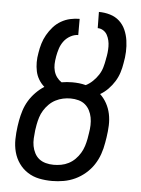

<svg xmlns="http://www.w3.org/2000/svg" viewBox="-53 -777 606 827"><g transform="rotate(5 250.0 -363.5)"><path d="M203 8Q174 8 147 2.5Q120 -3 97.5 -17.5Q75 -32 59.5 -54Q44 -76 37 -102.5Q30 -129 30.5 -157.5Q31 -186 35 -214L39 -239Q43 -261 50 -283Q57 -305 69 -325Q81 -345 98 -362.5Q115 -380 135 -393Q121 -405 111 -421.5Q101 -438 97 -457Q93 -476 93 -496Q93 -516 97 -537Q100 -557 106 -577Q112 -597 122.5 -615.5Q133 -634 147.5 -650.5Q162 -667 181 -678Q200 -689 220.5 -693.5Q241 -698 261 -698V-628Q244 -628 227 -618.5Q210 -609 199 -594Q188 -579 182.5 -561.5Q177 -544 174 -527V-526Q171 -510 170.5 -494.5Q170 -479 174 -464.5Q178 -450 186.5 -438.5Q195 -427 207 -419Q218 -421 230 -422Q242 -423 253 -423Q268 -423 282.5 -421.5Q297 -420 312 -416Q328 -424 342 -437.5Q356 -451 366 -466.5Q376 -482 381 -499.5Q386 -517 389 -535V-536Q392 -549 393.5 -562.5Q395 -576 395 -589.5Q395 -603 392 -616Q389 -629 383 -640Q377 -651 366 -658Q355 -665 342 -665L341 -735Q366 -735 389.5 -728Q413 -721 430 -705.5Q447 -690 456.5 -668.5Q466 -647 469.5 -623Q473 -599 472 -574Q471 -549 466 -524Q463 -504 456.5 -483.5Q450 -463 438.5 -444.5Q427 -426 411.5 -410Q396 -394 377 -383Q394 -367 405.5 -346Q417 -325 422 -301Q427 -277 426 -251.5Q425 -226 421 -200L417 -176Q413 -151 404.5 -126.5Q396 -102 381.5 -80Q367 -58 346.5 -40.5Q326 -23 302.5 -12Q279 -1 253.5 3.5Q228 8 203 8ZM204 -62Q220 -62 236.5 -65Q253 -68 268.5 -76Q284 -84 296.5 -96.5Q309 -109 318 -124Q327 -139 332 -155Q337 -171 340 -187L344 -212Q347 -229 347.5 -246Q348 -263 345 -279Q342 -295 334.5 -309.5Q327 -324 315 -334Q303 -344 286.5 -348.5Q270 -353 252 -353Q236 -353 219.5 -349.5Q203 -346 187.5 -338Q172 -330 159.5 -317.5Q147 -305 138 -290.5Q129 -276 124 -260Q119 -244 116 -228L112 -203Q110 -186 109 -168.5Q108 -151 111 -135Q114 -119 121.5 -104.5Q129 -90 141 -80.5Q153 -71 169.5 -66.5Q186 -62 204 -62Z"/></g></svg>

Font: Iosevka Fixed
Style: Italic
Weight: 400
Italic angle: -9°
Monospace: yes
Designer: Belleve Invis
Foundry: Belleve Invis
Version: Version 33.2.4